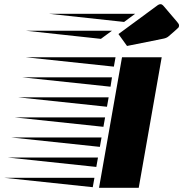

<svg xmlns="http://www.w3.org/2000/svg" viewBox="-270 -899 877 919"><path d="M204 0 314 -625H504L394 0ZM174 -3 -250 -48H182ZM208 -196 -216 -241H216ZM225 -292 -199 -337H233ZM242 -388 -182 -433H250ZM259 -484 -165 -529H266ZM191 -100 -233 -145H199ZM275 -580 -148 -625H283ZM486 -875Q492 -879 499 -879Q506 -879 515 -868L578 -794Q587 -784 587 -777.5Q587 -771 584.5 -767.5Q582 -764 538 -726Q528 -717 512 -714L338 -679L297 -736ZM324 -794 -36 -833H377ZM213 -713 -147 -752H266Z"/></svg>

Font: Faster One
Style: Regular
Weight: 400
Designer: Eduardo Rodriguez Tunni
Foundry: Eduardo Rodriguez Tunni
Version: Version 1.002